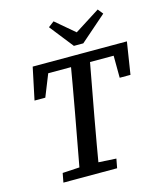

<svg xmlns="http://www.w3.org/2000/svg" viewBox="-127 -973 903 1067"><g transform="rotate(-15 324.0 -440.0)"><path d="M67 -482 106 -667H648L619 -482H557L556 -650L596 -609H130L199 -657L129 -482ZM104 0 114 -53 252 -61H285L423 -53L413 0ZM201 0 267 -359Q281 -436 294.5 -513Q308 -590 321 -667H431L365 -309Q351 -232 337.5 -154.5Q324 -77 311 0ZM283 -880 415 -768H361L537 -880L561 -850L411 -719H357L250 -855Z"/></g></svg>

Font: Source Serif 4 Medium
Style: Italic
Weight: 500
Italic angle: -12°
Designer: Frank Grießhammer
Foundry: Adobe Systems Incorporated
Version: Version 4.004;hotconv 1.0.116;makeotfexe 2.5.65601